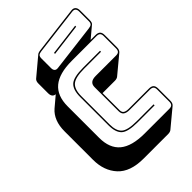

<svg xmlns="http://www.w3.org/2000/svg" viewBox="-307 -1098 1343 1343"><g transform="rotate(-45 364.0 -426.5)"><path d="M534 119H290Q159 119 96.5 51Q34 -17 34 -125V-406Q34 -461 50 -501.5Q66 -542 97 -569L174 -634Q158 -635 149.5 -646Q141 -657 141 -677V-773Q141 -786 144.5 -794.5Q148 -803 154 -808L284 -917Q288 -921 296.5 -924Q305 -927 315 -928L664 -971Q686 -974 697.5 -962.5Q709 -951 709 -928V-832Q709 -819 705.5 -810Q702 -801 695 -797L615 -730H663Q687 -730 698 -719Q709 -708 709 -684V-563Q709 -550 705.5 -541Q702 -532 695 -526L565 -418Q561 -414 552.5 -411Q544 -408 534 -408H411V-239Q411 -218 424 -209.5Q437 -201 462 -201H663Q687 -201 698 -190Q709 -179 709 -155V-36Q709 -23 705.5 -14Q702 -5 695 1L565 109Q561 113 552.5 116Q544 119 534 119ZM663 -796Q682 -798 690.5 -805.5Q699 -813 699 -832V-928Q699 -945 690.5 -954Q682 -963 665 -961L316 -918Q297 -916 288.5 -908.5Q280 -901 280 -882V-786Q280 -769 288.5 -760Q297 -751 314 -753ZM370 -847 609 -877V-867L370 -837ZM663 0Q682 0 690.5 -8.5Q699 -17 699 -36V-155Q699 -174 690.5 -182.5Q682 -191 663 -191H462Q431 -191 416 -202.5Q401 -214 401 -239V-477Q401 -502 416 -514.5Q431 -527 462 -527H663Q682 -527 690.5 -535.5Q699 -544 699 -563V-684Q699 -703 690.5 -711.5Q682 -720 663 -720H419Q294 -720 233.5 -669.5Q173 -619 173 -515V-204Q173 -100 233.5 -50Q294 0 419 0ZM608 -100V-90H441Q344 -90 312.5 -120Q281 -150 281 -219V-499Q281 -570 313 -600Q345 -630 441 -630H608V-620H441Q353 -620 322 -592.5Q291 -565 291 -499V-219Q291 -154 321 -127Q351 -100 441 -100Z"/></g></svg>

Font: Bungee Shade
Style: Regular
Weight: 400
Designer: David Jonathan Ross
Foundry: David Jonathan Ross
Version: Version 1.000;PS 1.0;hotconv 1.0.72;makeotf.lib2.5.5900